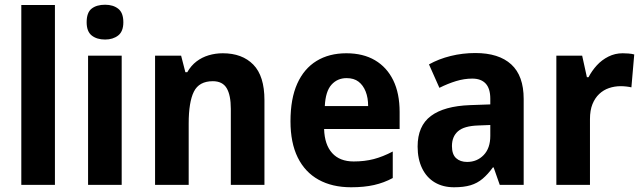

<svg xmlns="http://www.w3.org/2000/svg" viewBox="-20 -781 2715 811"><path d="M212 0H70V-760H212Z M494 -546V0H352V-546ZM424 -761Q458 -761 479.5 -744Q501 -727 501 -687Q501 -648 479 -631Q457 -614 424 -614Q389 -614 367.5 -631Q346 -648 346 -687Q346 -728 367 -744.5Q388 -761 424 -761Z M921 -556Q1003 -556 1050 -508Q1097 -460 1097 -358V0H955V-321Q955 -379 937.5 -408.5Q920 -438 879 -438Q821 -438 799 -394Q777 -350 777 -259V0H635V-546H745L763 -476H771Q787 -504 810 -521.5Q833 -539 861.5 -547.5Q890 -556 921 -556Z M1443 -556Q1514 -556 1564 -526.5Q1614 -497 1641 -442Q1668 -387 1668 -308V-236H1349Q1351 -170 1383 -134.5Q1415 -99 1474 -99Q1520 -99 1558.5 -109Q1597 -119 1639 -141V-29Q1602 -9 1560 0.5Q1518 10 1463 10Q1383 10 1325.5 -22Q1268 -54 1237.5 -116Q1207 -178 1207 -269Q1207 -364 1235.5 -427.5Q1264 -491 1317 -523.5Q1370 -556 1443 -556ZM1444 -451Q1405 -451 1380 -423Q1355 -395 1352 -333H1535Q1535 -368 1524.5 -394.5Q1514 -421 1494.5 -436Q1475 -451 1444 -451Z M1988 -557Q2087 -557 2139.5 -509Q2192 -461 2192 -363V0H2091L2065 -74H2062Q2041 -45 2018.5 -26Q1996 -7 1967.5 1.5Q1939 10 1898 10Q1851 10 1816.5 -10.5Q1782 -31 1763 -70Q1744 -109 1744 -162Q1744 -249 1800 -291Q1856 -333 1966 -337L2051 -340V-364Q2051 -407 2031.5 -428Q2012 -449 1975 -449Q1941 -449 1906.5 -438.5Q1872 -428 1836 -410L1792 -509Q1833 -532 1883.5 -544.5Q1934 -557 1988 -557ZM2000 -251Q1940 -249 1914.5 -226.5Q1889 -204 1889 -164Q1889 -129 1906.5 -113Q1924 -97 1953 -97Q1995 -97 2023 -126Q2051 -155 2051 -207V-253Z M2610 -556Q2621 -556 2634.5 -555Q2648 -554 2659 -551L2647 -412Q2639 -414 2626.5 -415.5Q2614 -417 2602 -417Q2576 -417 2552.5 -409Q2529 -401 2511 -384Q2493 -367 2482.5 -341Q2472 -315 2472 -278V0H2330V-546H2439L2459 -455H2466Q2480 -482 2501 -505Q2522 -528 2550 -542Q2578 -556 2610 -556Z"/></svg>

Font: Noto Sans Thai SemiCondensed
Style: Bold
Weight: 700
Width: 4
Designer: Monotype Design Team
Foundry: Monotype Imaging Inc.
Version: Version 2.001